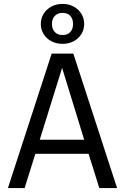

<svg xmlns="http://www.w3.org/2000/svg" viewBox="-20 -963 640 983"><path d="M433.5 -175.5H161L106 0H20.5L244.5 -688.5H355.5L579.5 0H488.5ZM183.5 -247.5H411L298 -615.5ZM300 -943Q332.5 -943 357.5 -929.2Q382.5 -915.5 396.8 -892.2Q411 -869 411 -840Q411 -812 396.8 -788.8Q382.5 -765.5 357.5 -752Q332.5 -738.5 300 -738.5Q268 -738.5 242.8 -752Q217.5 -765.5 203.2 -788.8Q189 -812 189 -840Q189 -869 203.2 -892.2Q217.5 -915.5 242.8 -929.2Q268 -943 300 -943ZM300 -897Q275.5 -897 260.8 -881.8Q246 -866.5 246 -840Q246 -814 260.8 -798.8Q275.5 -783.5 300 -783.5Q325.5 -783.5 339.8 -798.8Q354 -814 354 -840Q354 -866.5 339.8 -881.8Q325.5 -897 300 -897Z"/></svg>

Font: Fast_Mono
Style: Regular
Weight: 400
Monospace: yes
Designer: Carrois Corporate, Edenspiekermann AG, Nikita Prokopov
Foundry: Carrois Corporate, Edenspiekermann AG, Nikita Prokopov
Version: Version 5.002